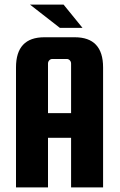

<svg xmlns="http://www.w3.org/2000/svg" viewBox="-20 -820 525 840"><path d="M307 -657Q431 -657 431 -525V0H291V-217H190V0H50V-525Q50 -657 174 -657ZM190 -325H291V-542Q291 -550 285.5 -556Q280 -562 272 -562H209Q201 -562 195.5 -556Q190 -550 190 -542ZM242 -698 111 -800H258L341 -698Z"/></svg>

Font: Squada One
Style: Regular
Weight: 400
Version: Version 1.001